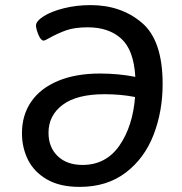

<svg xmlns="http://www.w3.org/2000/svg" viewBox="-20 -727 712 752"><path d="M617 -398Q617 -291 581.5 -199Q546 -107 472.5 -51Q399 5 292 5Q214 5 163.5 -24.5Q113 -54 89.5 -101.5Q66 -149 66 -205Q66 -276 102 -328.5Q138 -381 207 -410Q276 -439 372 -439Q443 -439 510 -426Q504 -531 455 -575.5Q406 -620 324 -620Q273 -620 240 -608.5Q207 -597 173 -578Q156 -568 151 -568Q140 -568 130.5 -591Q121 -614 121 -627Q121 -644 150.5 -663Q180 -682 229.5 -694.5Q279 -707 335 -707Q454 -707 535.5 -638Q617 -569 617 -398ZM509 -347Q454 -358 389 -358Q281 -358 225.5 -316.5Q170 -275 170 -207Q170 -150 206 -115.5Q242 -81 303 -81Q395 -81 447.5 -156.5Q500 -232 509 -347Z"/></svg>

Font: Asap-MediumItalic
Style: Italic
Weight: 500
Italic angle: -6°
Designer: Pablo Cosgaya
Foundry: Omnibus-Type
Version: Version 2.000; ttfautohint (v1.8)